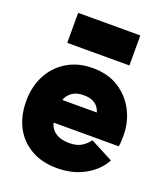

<svg xmlns="http://www.w3.org/2000/svg" viewBox="-136 -824 800 926"><g transform="rotate(20 264.0 -360.5)"><path d="M264 9Q189 9 133 -22Q77 -53 46 -110Q15 -167 15 -245Q15 -320 46 -378.5Q77 -437 133 -470.5Q189 -504 264 -504Q342 -504 397.5 -468.5Q453 -433 483 -375Q513 -317 513 -248Q513 -230 512 -215Q511 -200 509 -192H143V-309H367L358 -279Q358 -318 335.5 -342Q313 -366 266 -366Q223 -366 197.5 -341.5Q172 -317 172 -275V-219Q172 -173 200.5 -149Q229 -125 279 -125Q317 -125 340.5 -139.5Q364 -154 380 -176L497 -115Q467 -59 405.5 -25Q344 9 264 9ZM424 -576H105V-730H424Z"/></g></svg>

Font: Gabarito Black
Style: Regular
Weight: 900
Designer: Leandro Assis / Alvaro Franca / Felipe Casaprima
Foundry: Naipe Foundry
Version: Version 1.000